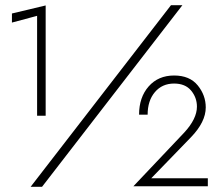

<svg xmlns="http://www.w3.org/2000/svg" viewBox="-20 -720 859 740"><path d="M494 -2 690 -209Q739 -262 739 -309Q739 -344 716.5 -371Q694 -398 651 -398Q605 -398 577 -365Q549 -332 549 -278H516Q516 -345 553 -387Q590 -429 651 -429Q711 -429 742 -391Q773 -353 773 -306Q773 -250 716 -191L563 -33H781V-2ZM26 -633V-668L156 -699V-274H123V-659ZM639 -700H683L142 0H98Z"/></svg>

Font: Renner* Light
Style: Light
Weight: 300
Version: Version 003.000 ; ttfautohint (v0.97) -l 8 -r 50 -G 200 -x 1